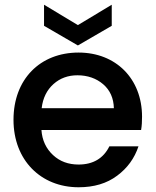

<svg xmlns="http://www.w3.org/2000/svg" viewBox="-20 -782 657 811"><path d="M37 -276C37 -105 153 9 312 9C377 9 431 -7 475 -40C518 -72 548 -113 565 -164H442C417 -113 373 -87 312 -87C269 -87 233 -100 204 -127C175 -154 158 -189 155 -233H576C579 -250 580 -268 580 -289C580 -450 469 -560 312 -560C149 -560 37 -447 37 -276ZM206 -427C234 -452 268 -464 307 -464C350 -464 387 -451 416 -426C445 -401 460 -367 461 -325H156C161 -368 178 -402 206 -427ZM166 -673 309 -590 452 -673V-762L309 -676L166 -762Z"/></svg>

Font: Poppins Medium
Style: Regular
Weight: 500
Designer: Ninad Kale (Devanagari), Jonny Pinhorn (Latin)
Foundry: Indian Type Foundry
Version: 4.004